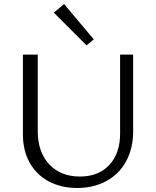

<svg xmlns="http://www.w3.org/2000/svg" viewBox="-20 -930 775 956"><path d="M248 -867 299 -910 447 -734 411 -704ZM94 -262V-658H168V-277Q168 -173 225 -112Q282 -51 378 -51Q471 -51 524.5 -109Q578 -167 578 -265V-658H643V-277Q643 -192 608.5 -128Q574 -64 510.5 -29Q447 6 364 6Q284 6 222.5 -27Q161 -60 127.5 -120.5Q94 -181 94 -262Z"/></svg>

Font: Ysabeau Infant
Style: Regular
Weight: 400
Designer: Christian Thalmann (Catharsis Fonts)
Version: Version 0.003